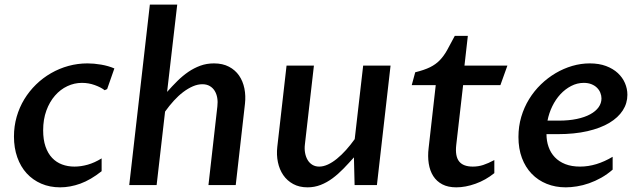

<svg xmlns="http://www.w3.org/2000/svg" viewBox="-20 -802 2770 832"><path d="M420.4 -60.1Q373 -22.5 328.4 -6.3Q283.7 9.8 240.7 9.8Q195.8 9.8 158.9 -6.1Q122.1 -22 95.7 -50.8Q69.3 -79.6 54.9 -120.4Q40.5 -161.1 40.5 -210.4Q40.5 -254.9 52.2 -295.9Q64 -336.9 85.4 -372.1Q106.9 -407.2 136.2 -435.8Q165.5 -464.4 201.2 -484.9Q236.8 -505.4 276.9 -516.4Q316.9 -527.3 359.4 -527.3Q386.7 -527.3 418.2 -522Q449.7 -516.6 475.6 -505.4L444.3 -416L433.6 -411.1Q417 -423.8 390.6 -433.3Q364.3 -442.9 335 -442.9Q302.2 -442.9 272 -428.7Q241.7 -414.6 218.3 -387.7Q194.8 -360.8 180.9 -322.8Q167 -284.7 167 -237.3Q167 -196.8 177.2 -167Q187.5 -137.2 205.8 -117.9Q224.1 -98.6 248.8 -89.4Q273.4 -80.1 302.7 -80.1Q330.6 -80.1 360.1 -88.4Q389.6 -96.7 420.4 -115.7Z M704.1 -403.8Q726.1 -428.7 748.8 -451.2Q771.5 -473.6 796.1 -490.5Q820.8 -507.3 848.1 -517.3Q875.5 -527.3 907.2 -527.3Q944.8 -527.3 972.2 -512.9Q999.5 -498.5 1016.1 -474.4Q1032.7 -450.2 1039.1 -418.5Q1045.4 -386.7 1041.5 -352.1L1001.5 0H883.3L921.9 -340.8Q924.3 -360.4 921.4 -377.7Q918.5 -395 910.4 -408.2Q902.3 -421.4 888.9 -429.2Q875.5 -437 856.9 -437Q836.9 -437 815.9 -428Q794.9 -418.9 773.9 -403.1Q752.9 -387.2 733.2 -365.5Q713.4 -343.8 695.3 -318.4L658.7 0H540L629.4 -782.2H748Z M1613.3 0H1516.6L1513.7 -120.1Q1490.7 -94.2 1468 -70.8Q1445.3 -47.4 1420.9 -29.3Q1396.5 -11.2 1369.6 -0.7Q1342.8 9.8 1312.5 9.8Q1276.9 9.8 1250.5 -4.6Q1224.1 -19 1207.5 -43.2Q1190.9 -67.4 1184.3 -99.1Q1177.7 -130.9 1181.6 -165.5L1221.7 -517.6H1340.3L1301.3 -176.8Q1298.8 -157.2 1302 -139.6Q1305.2 -122.1 1313 -108.9Q1320.8 -95.7 1333.5 -87.9Q1346.2 -80.1 1363.3 -80.1Q1381.3 -80.1 1400.9 -89.1Q1420.4 -98.1 1440.2 -114.3Q1460 -130.4 1479.5 -152.1Q1499 -173.8 1517.1 -199.2L1553.7 -517.6H1672.4Z M1868.2 -433.1H1764.2L1779.3 -488.8Q1818.8 -498.5 1843.5 -510.7Q1868.2 -522.9 1885.5 -540.8Q1902.8 -558.6 1917.2 -584.2Q1931.6 -609.9 1950.7 -646.5H2007.3L1992.7 -517.6H2178.7L2148.4 -433.1H1986.8L1957 -173.3Q1951.7 -125 1969.5 -102.5Q1987.3 -80.1 2028.8 -80.1Q2052.7 -80.1 2074.2 -87.2Q2095.7 -94.2 2122.1 -108.4V-51.8Q2084.5 -21.5 2040.8 -5.9Q1997.1 9.8 1957.5 9.8Q1921.4 9.8 1896.7 -3.2Q1872.1 -16.1 1857.4 -39.1Q1842.8 -62 1837.9 -93.3Q1833 -124.5 1837.4 -160.6Z M2431.6 9.8Q2386.7 9.8 2349.1 -5.4Q2311.5 -20.5 2284.2 -48.8Q2256.8 -77.1 2241.7 -117.4Q2226.6 -157.7 2226.6 -208.5Q2226.6 -254.4 2238.8 -295.7Q2251 -336.9 2272.7 -372.3Q2294.4 -407.7 2324 -436.3Q2353.5 -464.8 2387.9 -485.1Q2422.4 -505.4 2460 -516.4Q2497.6 -527.3 2535.6 -527.3Q2575.7 -527.3 2606.2 -515.9Q2636.7 -504.4 2657.2 -485.4Q2677.7 -466.3 2688.2 -441.9Q2698.7 -417.5 2698.7 -391.1Q2698.7 -354.5 2678.7 -323.5Q2658.7 -292.5 2620.4 -269.5Q2582 -246.6 2525.6 -233.6Q2469.2 -220.7 2397 -220.7H2348.1Q2348.1 -190.9 2357.2 -165.3Q2366.2 -139.6 2384.3 -120.6Q2402.3 -101.6 2429.7 -90.8Q2457 -80.1 2493.7 -80.1Q2528.8 -80.1 2564.2 -90.8Q2599.6 -101.6 2634.8 -122.6V-66.9Q2611.3 -46.4 2585.2 -31.7Q2559.1 -17.1 2532.5 -7.8Q2505.9 1.5 2480 5.6Q2454.1 9.8 2431.6 9.8ZM2509.8 -442.9Q2481 -442.9 2455.1 -429.4Q2429.2 -416 2408.4 -393.6Q2387.7 -371.1 2373.3 -341.6Q2358.9 -312 2352.5 -279.3H2400.9Q2445.3 -279.3 2479.7 -286.6Q2514.2 -293.9 2537.8 -306.9Q2561.5 -319.8 2574 -337.4Q2586.4 -355 2586.4 -375.5Q2586.4 -387.7 2581.5 -399.9Q2576.7 -412.1 2567.1 -421.6Q2557.6 -431.2 2543.2 -437Q2528.8 -442.9 2509.8 -442.9Z"/></svg>

Font: Proza Libre
Style: Medium Italic
Weight: 500
Designer: Jasper de Waard
Foundry: Jasper de Waard
Version: Version 1.000; ttfautohint (v1.4.1.8-43bc)